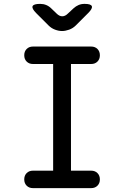

<svg xmlns="http://www.w3.org/2000/svg" viewBox="-20 -970 640 990"><path d="M346 -90H450Q470 -90 482.5 -77.5Q495 -65 495 -45Q495 -25 482.5 -12.5Q470 0 450 0H150Q130 0 117.5 -12.5Q105 -25 105 -45Q105 -65 117.5 -77.5Q130 -90 150 -90H254V-640H150Q130 -640 117.5 -652.5Q105 -665 105 -685Q105 -705 117.5 -717.5Q130 -730 150 -730H450Q470 -730 482.5 -717.5Q495 -705 495 -685Q495 -665 482.5 -652.5Q470 -640 450 -640H346ZM187 -950Q204 -950 218.5 -944Q233 -938 245 -926L272 -900Q286 -886 301 -886Q316 -886 330 -900L359 -927Q371 -938 385 -944Q399 -950 416 -950Q449 -950 453.5 -938Q458 -926 435 -903L371 -839Q356 -824 336.5 -817Q317 -810 300 -810Q283 -810 264 -817Q245 -824 230 -839L167 -902Q143 -926 148 -938Q153 -950 187 -950Z"/></svg>

Font: Maple Mono
Style: Regular
Weight: 400
Monospace: yes
Designer: subframe7536
Version: Version 7.300